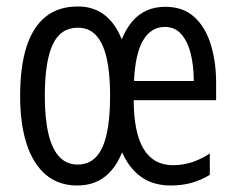

<svg xmlns="http://www.w3.org/2000/svg" viewBox="-20 -566 733 596"><path d="M493.2 -544.9Q548.8 -544.9 583.5 -512.9Q618.2 -481 634.5 -427.2Q650.9 -373.5 650.9 -308.1V-254.9H395Q395.5 -153.3 426 -103.3Q456.5 -53.2 517.1 -53.2Q545.9 -53.2 573.7 -61.8Q601.6 -70.3 631.3 -89.4V-23.4Q604.5 -6.8 574.7 1.5Q544.9 9.8 510.3 9.8Q455.6 9.8 418.5 -16.6Q381.3 -43 358.9 -93.3Q339.4 -43.5 304.7 -16.8Q270 9.8 219.2 9.8Q162.1 9.8 122.6 -23.4Q83 -56.6 62.7 -119.1Q42.5 -181.6 42.5 -268.6Q42.5 -358.9 62.3 -420.7Q82 -482.4 121.8 -514.2Q161.6 -545.9 221.7 -545.9Q270 -545.9 304 -520Q337.9 -494.1 357.9 -443.8Q371.6 -477.1 390.6 -499.5Q409.7 -522 435.3 -533.4Q460.9 -544.9 493.2 -544.9ZM221.7 -480Q167.5 -480 143.3 -427Q119.1 -374 119.1 -268.6Q119.1 -198.2 130.4 -150.6Q141.6 -103 164.3 -79.1Q187 -55.2 220.7 -55.2Q255.9 -55.2 278.1 -78.6Q300.3 -102.1 311 -149.4Q321.8 -196.8 321.8 -268.6Q321.8 -338.9 311 -385.7Q300.3 -432.6 278.3 -456.3Q256.3 -480 221.7 -480ZM491.7 -482.4Q449.2 -482.4 424.6 -441.4Q399.9 -400.4 396 -314.5H581.5Q581.5 -361.3 572 -399.4Q562.5 -437.5 542.7 -460Q522.9 -482.4 491.7 -482.4Z"/></svg>

Font: Open Sans Condensed
Style: Regular
Weight: 400
Width: 3
Designer: Monotype Design Team
Foundry: Monotype Imaging Inc.
Version: Version 3.000